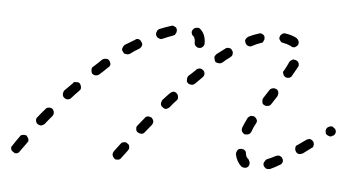

<svg xmlns="http://www.w3.org/2000/svg" viewBox="-43 -314 714 386"><g transform="rotate(5 314.0 -121.5)"><path d="M23 -4Q23 -6 23 -8Q22 -10 21 -12Q20 -13 19 -15Q15 -17 11 -16Q7 -16 5 -12Q-3 -1 -8 7Q-11 10 -10 14Q-9 18 -5 20Q-4 21 -2 22Q0 22 2 22Q4 21 6 20Q7 19 8 17Q13 10 21 -1Q22 -2 23 -4ZM226 -11Q226 -15 222 -17Q219 -20 215 -19Q211 -19 208 -15L196 1Q194 4 194 8Q195 12 198 15Q200 16 201 17Q203 17 205 17Q207 17 209 16Q211 15 212 13L224 -3Q227 -7 226 -11ZM461 11Q465 11 468 8Q469 6 470 4Q470 2 470 0Q470 -2 469 -3Q468 -5 467 -7Q462 -10 461 -18Q461 -20 460 -22Q458 -24 457 -25Q455 -26 453 -26Q451 -27 449 -26Q445 -26 443 -22Q441 -19 441 -15Q444 0 454 9Q457 11 461 11ZM536 -7Q537 -11 535 -14Q534 -16 533 -17Q531 -18 529 -19Q527 -20 525 -19Q523 -19 521 -18Q512 -13 504 -10Q502 -9 501 -7Q500 -6 499 -4Q498 -2 498 0Q498 2 499 4Q501 7 504 9Q508 10 512 9Q521 5 531 -1Q535 -3 536 -7ZM594 -42Q595 -44 595 -46Q596 -48 595 -50Q595 -52 594 -53Q591 -57 587 -58Q583 -58 580 -56L563 -44Q562 -43 560 -42Q559 -40 559 -38Q559 -36 559 -34Q560 -32 561 -30Q563 -27 567 -26Q571 -26 575 -28L591 -40Q593 -41 594 -42ZM69 -63Q69 -64 69 -66Q69 -68 68 -70Q67 -72 66 -73Q62 -76 58 -75Q54 -75 52 -72Q44 -63 37 -54Q34 -51 35 -47Q35 -43 39 -40Q42 -38 46 -38Q50 -39 53 -42Q60 -51 67 -59Q68 -61 69 -63ZM270 -66Q269 -70 266 -73Q265 -74 263 -74Q261 -75 259 -75Q257 -75 255 -74Q253 -73 252 -71L239 -55Q238 -54 237 -52Q237 -50 237 -48Q237 -46 238 -44Q239 -42 241 -41Q244 -39 248 -39Q252 -39 255 -43L268 -59Q270 -62 270 -66ZM449 -62Q451 -58 455 -56Q457 -56 459 -56Q461 -56 463 -57Q464 -57 466 -59Q467 -60 468 -62Q471 -71 476 -80Q478 -83 477 -87Q475 -91 472 -93Q470 -94 468 -94Q466 -94 464 -94Q462 -93 461 -92Q459 -91 458 -89Q453 -79 449 -69Q448 -66 449 -62ZM633 -69Q636 -71 637 -75Q638 -79 635 -83Q634 -84 632 -85Q631 -87 629 -87Q627 -87 625 -87Q623 -86 621 -85Q619 -84 618 -82Q617 -80 617 -79Q616 -77 617 -75Q617 -73 618 -71Q621 -68 625 -67Q629 -66 632 -69ZM315 -119Q315 -123 312 -126Q309 -129 305 -129Q301 -128 298 -125Q291 -118 284 -110Q283 -108 283 -107Q282 -105 282 -103Q282 -101 283 -99Q284 -97 286 -96Q289 -93 293 -93Q297 -94 300 -97Q306 -105 313 -112Q316 -115 315 -119ZM119 -118Q119 -120 119 -122Q119 -124 118 -125Q118 -127 116 -129Q115 -130 113 -131Q111 -131 109 -131Q107 -131 105 -131Q103 -130 102 -128Q94 -120 86 -112Q84 -109 84 -105Q84 -100 87 -98Q90 -95 94 -95Q98 -95 101 -98Q109 -107 116 -114Q118 -116 119 -118ZM485 -124Q485 -120 489 -118Q491 -117 492 -117Q494 -116 496 -117Q498 -117 500 -118Q502 -119 503 -121Q509 -130 514 -138Q515 -140 515 -142Q516 -144 515 -146Q515 -148 514 -149Q513 -151 511 -152Q507 -154 503 -153Q499 -152 497 -149Q492 -141 486 -132Q484 -129 485 -124ZM364 -170Q364 -174 361 -177Q360 -178 358 -179Q356 -180 354 -180Q352 -180 350 -179Q348 -179 347 -177Q340 -170 332 -163Q331 -161 330 -159Q330 -157 330 -156Q330 -154 330 -152Q331 -150 333 -148Q336 -146 340 -146Q344 -146 347 -149Q354 -156 361 -163Q364 -166 364 -170ZM174 -172Q174 -176 171 -180Q169 -183 164 -183Q160 -183 157 -181Q149 -173 140 -165Q137 -163 137 -159Q137 -154 139 -151Q142 -148 146 -148Q151 -148 154 -151Q162 -158 170 -166Q173 -168 174 -172ZM521 -188Q521 -186 522 -184Q522 -182 524 -180Q525 -179 526 -178Q530 -176 534 -177Q538 -178 540 -182Q545 -191 550 -200Q552 -203 551 -207Q550 -211 546 -213Q544 -214 542 -214Q540 -215 538 -214Q536 -213 535 -212Q533 -211 532 -209Q528 -200 523 -191Q522 -190 521 -188ZM416 -211Q417 -213 417 -215Q417 -217 417 -219Q416 -221 415 -222Q413 -226 409 -226Q404 -227 401 -224Q393 -218 385 -212Q383 -210 382 -208Q381 -207 381 -205Q381 -203 382 -201Q382 -199 383 -197Q386 -194 390 -194Q394 -193 398 -196Q406 -203 413 -208Q415 -210 416 -211ZM234 -216Q235 -220 232 -223Q230 -227 226 -228Q222 -229 219 -226Q209 -220 199 -214Q196 -211 195 -207Q194 -203 197 -200Q199 -196 203 -196Q207 -195 211 -197Q220 -204 229 -209Q233 -212 234 -216ZM342 -224Q345 -221 349 -221Q353 -221 356 -224Q359 -227 359 -231Q359 -249 348 -259Q345 -262 341 -261Q337 -261 334 -258Q333 -257 332 -255Q331 -253 331 -251Q332 -249 332 -247Q333 -245 335 -244Q339 -240 339 -231Q339 -226 342 -224ZM298 -243Q299 -245 300 -247Q301 -248 301 -250Q301 -252 301 -254Q300 -256 299 -258Q297 -259 295 -260Q294 -261 292 -261Q290 -261 288 -260Q278 -257 266 -252Q262 -250 261 -246Q259 -242 261 -238Q262 -236 263 -235Q265 -234 267 -233Q269 -232 271 -232Q273 -233 274 -233Q285 -238 294 -241Q296 -242 298 -243ZM475 -243Q476 -245 477 -247Q478 -248 478 -250Q478 -252 478 -254Q477 -258 473 -260Q469 -262 465 -260Q455 -257 445 -252Q442 -250 440 -246Q439 -243 441 -239Q442 -237 443 -236Q445 -234 446 -234Q448 -233 450 -233Q452 -233 454 -234Q463 -239 472 -242Q473 -242 475 -243ZM536 -239Q538 -239 540 -239Q541 -240 543 -241Q545 -242 546 -244Q548 -247 547 -251Q546 -255 542 -258Q533 -263 520 -265Q515 -266 512 -263Q509 -261 508 -257Q507 -253 510 -250Q512 -246 516 -246Q526 -244 532 -241Q534 -239 536 -239Z"/></g></svg>

Font: FRB American Cursive Dashed Light
Style: Italic
Weight: 300
Italic angle: -25°
Version: Version 2.0;Modular Font Editor K font №1